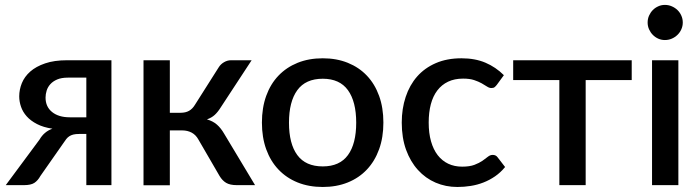

<svg xmlns="http://www.w3.org/2000/svg" viewBox="-20 -756 2860 784"><path d="M332.5 -277V-439H257Q231 -439 213.5 -431.5Q196 -424 185.5 -412.2Q175 -400.5 170.5 -386Q166 -371.5 166 -357.5Q166 -320 192.8 -298.5Q219.5 -277 265 -277ZM435 -510V0H332.5V-209H303Q288.5 -209 279 -206.5Q269.5 -204 262.8 -199.5Q256 -195 250.8 -188.5Q245.5 -182 240.5 -174L145 -37.5Q134.5 -18.5 120.2 -9.2Q106 0 77.5 0H3.5L141 -185.5Q160 -218.5 194 -230.5Q157 -236 131 -249.5Q105 -263 89 -281Q73 -299 65.8 -320.2Q58.5 -341.5 58.5 -362.5Q58.5 -390 69.2 -416.5Q80 -443 103.5 -463.8Q127 -484.5 164.2 -497.2Q201.5 -510 254 -510Z M873 -481Q881 -494 894.8 -502Q908.5 -510 923.5 -510H1007.5L882 -318.5Q870 -299 857 -287Q844 -275 825 -268.5Q849.5 -261.5 865.8 -247.2Q882 -233 895 -210.5L1021.5 0H947.5Q919 0 903.2 -9.5Q887.5 -19 876.5 -37.5L790 -186.5Q779.5 -205.5 762.5 -214.5Q745.5 -223.5 724 -223.5H673.5V0.5H566V-510H673.5V-295.5H717Q738 -295.5 752 -303.5Q766 -311.5 776 -328Z M1298 -518Q1354.5 -518 1400.2 -499.5Q1446 -481 1478.2 -447Q1510.5 -413 1528 -364.5Q1545.5 -316 1545.5 -255.5Q1545.5 -195 1528 -146.5Q1510.5 -98 1478.2 -63.8Q1446 -29.5 1400.2 -11Q1354.5 7.5 1298 7.5Q1241 7.5 1195.2 -11Q1149.5 -29.5 1117 -63.8Q1084.5 -98 1067 -146.5Q1049.5 -195 1049.5 -255.5Q1049.5 -316 1067 -364.5Q1084.5 -413 1117 -447Q1149.5 -481 1195.2 -499.5Q1241 -518 1298 -518ZM1298 -76.5Q1367 -76.5 1400.8 -122.8Q1434.5 -169 1434.5 -255Q1434.5 -341 1400.8 -387.8Q1367 -434.5 1298 -434.5Q1228 -434.5 1194 -387.8Q1160 -341 1160 -255Q1160 -169 1194 -122.8Q1228 -76.5 1298 -76.5Z M2009 -410Q2004 -403.5 1999.5 -400Q1995 -396.5 1986.5 -396.5Q1978 -396.5 1968.8 -402.5Q1959.5 -408.5 1946.8 -415.8Q1934 -423 1916 -429Q1898 -435 1871 -435Q1836 -435 1809.8 -422.5Q1783.5 -410 1765.8 -386.8Q1748 -363.5 1739.2 -330.2Q1730.5 -297 1730.5 -255.5Q1730.5 -212.5 1740 -179Q1749.5 -145.5 1767.2 -122.5Q1785 -99.5 1810.2 -87.5Q1835.5 -75.5 1867 -75.5Q1898 -75.5 1917.5 -83Q1937 -90.5 1950 -99.5Q1963 -108.5 1972.2 -116Q1981.5 -123.5 1992 -123.5Q2005 -123.5 2012 -113.5L2042.5 -74Q2024 -51.5 2001.5 -36Q1979 -20.5 1954 -10.8Q1929 -1 1902 3.2Q1875 7.5 1847.5 7.5Q1800 7.5 1758.8 -10.2Q1717.5 -28 1686.8 -61.8Q1656 -95.5 1638.2 -144.2Q1620.5 -193 1620.5 -255.5Q1620.5 -312 1636.5 -360.2Q1652.5 -408.5 1683.2 -443.5Q1714 -478.5 1759.5 -498.2Q1805 -518 1864.5 -518Q1920 -518 1962.2 -500Q2004.5 -482 2037.5 -449Z M2559.5 -429H2371.5V0H2264V-429H2075.5V-510H2559.5Z M2750 -510V0H2642.5V-510ZM2768 -664Q2768 -649.5 2762.2 -636.5Q2756.5 -623.5 2746.5 -613.8Q2736.5 -604 2723.2 -598.2Q2710 -592.5 2695 -592.5Q2680.5 -592.5 2667.8 -598.2Q2655 -604 2645.5 -613.8Q2636 -623.5 2630.2 -636.5Q2624.5 -649.5 2624.5 -664Q2624.5 -679 2630.2 -692Q2636 -705 2645.5 -714.8Q2655 -724.5 2667.8 -730.2Q2680.5 -736 2695 -736Q2710 -736 2723.2 -730.2Q2736.5 -724.5 2746.5 -714.8Q2756.5 -705 2762.2 -692Q2768 -679 2768 -664Z"/></svg>

Font: Lato 2
Style: Regular
Weight: 600
Designer: Lukasz Dziedzic with Adam Twardoch and Botio Nikoltchev
Foundry: tyPoland Lukasz Dziedzic
Version: Version 2.015; 2015-08-06; http://www.latofonts.com/